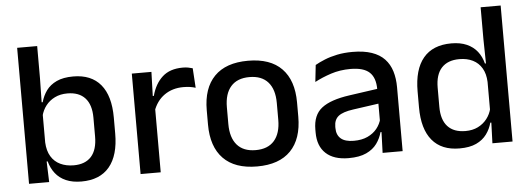

<svg xmlns="http://www.w3.org/2000/svg" viewBox="-46 -790 2571 931"><g transform="rotate(-5 1239.0 -325.0)"><path d="M316.5 11Q273 11 241.5 -2.8Q210 -16.5 190.2 -41.8Q170.5 -67 161.5 -100.5H129L157.5 -193Q159.5 -152 176 -124.8Q192.5 -97.5 221 -84Q249.5 -70.5 286 -70.5Q342 -70.5 371.5 -103.2Q401 -136 401 -201V-292.5Q401 -355.5 371.2 -388Q341.5 -420.5 285 -420.5Q250.5 -420.5 224 -407.5Q197.5 -394.5 180.2 -372.2Q163 -350 156 -321.5L134.5 -388.5H162.5Q171 -419.5 189.2 -444.8Q207.5 -470 239.5 -485Q271.5 -500 320.5 -500Q408 -500 453.8 -445Q499.5 -390 499.5 -284.5V-207Q499.5 -100.5 453 -44.8Q406.5 11 316.5 11ZM160 0H62V-662H159.5V-506L157 -365.5L157.5 -348.5V-145.5L156 -114.5Z M699 -295.5 678 -372H702Q717.5 -430 754 -463.2Q790.5 -496.5 853.5 -496.5Q868.5 -496.5 880.2 -494.2Q892 -492 901.5 -489L907.5 -393.5Q895.5 -397.5 880.5 -399.8Q865.5 -402 848 -402Q794.5 -402 755.5 -374.5Q716.5 -347 699 -295.5ZM703 0H605V-489H700.5L696 -346.5L703 -339.5Z M1171.5 12.5Q1063.5 12.5 1007.5 -45Q951.5 -102.5 951.5 -210.5V-280Q951.5 -387.5 1007.5 -444.8Q1063.5 -502 1171.5 -502Q1279.5 -502 1335.2 -444.8Q1391 -387.5 1391 -280V-210.5Q1391 -102.5 1335.2 -45Q1279.5 12.5 1171.5 12.5ZM1171.5 -67Q1231 -67 1262 -102.5Q1293 -138 1293 -204.5V-286Q1293 -352 1262 -387.2Q1231 -422.5 1171.5 -422.5Q1112 -422.5 1081 -387.2Q1050 -352 1050 -286V-204.5Q1050 -138 1081 -102.5Q1112 -67 1171.5 -67Z M1880.5 0H1783L1787 -116L1783.5 -131V-285L1784 -309.5Q1784 -366 1755.2 -392.5Q1726.5 -419 1663 -419Q1611.5 -419 1567.5 -404.5Q1523.5 -390 1488 -371L1497 -453Q1517 -464.5 1544 -475.5Q1571 -486.5 1605 -493.5Q1639 -500.5 1679.5 -500.5Q1735 -500.5 1773.5 -487.2Q1812 -474 1835.5 -449Q1859 -424 1869.8 -389Q1880.5 -354 1880.5 -311ZM1617.5 11Q1545 11 1506.5 -24.8Q1468 -60.5 1468 -126.5V-141.5Q1468 -211.5 1511.2 -245.2Q1554.5 -279 1647.5 -292L1794.5 -313L1800 -242L1659 -222Q1608.5 -215 1587 -197.8Q1565.5 -180.5 1565.5 -147V-140Q1565.5 -106.5 1586.2 -88.5Q1607 -70.5 1649.5 -70.5Q1688.5 -70.5 1716.5 -83.5Q1744.5 -96.5 1762 -118.2Q1779.5 -140 1786 -166.5L1799.5 -101H1781.5Q1773.5 -71 1755 -45.5Q1736.5 -20 1703.2 -4.5Q1670 11 1617.5 11Z M2157 11Q2069.5 11 2023.8 -44Q1978 -99 1978 -204.5V-282Q1978 -388.5 2024.2 -444.2Q2070.5 -500 2161 -500Q2204.5 -500 2235.8 -486.2Q2267 -472.5 2286.8 -447.5Q2306.5 -422.5 2315 -388.5H2347.5L2320 -298Q2318.5 -338 2302.5 -365.2Q2286.5 -392.5 2258.5 -406.5Q2230.5 -420.5 2193 -420.5Q2136.5 -420.5 2106.5 -388Q2076.5 -355.5 2076.5 -291.5V-198Q2076.5 -135.5 2106.2 -103Q2136 -70.5 2193 -70.5Q2227.5 -70.5 2253.8 -83.5Q2280 -96.5 2297.5 -119Q2315 -141.5 2321.5 -169.5L2344.5 -100.5H2316Q2308 -70 2289.2 -44.5Q2270.5 -19 2238.5 -4Q2206.5 11 2157 11ZM2415.5 0H2317.5L2321.5 -114.5L2320 -145.5V-348.5L2320.5 -367.5L2318 -506V-662H2415.5Z"/></g></svg>

Font: Anek Devanagari Medium
Style: Regular
Weight: 500
Designer: Kailash Malviya (Devanagari) & Yesha Goshar (Latin)
Foundry: Ek Type
Version: Version 1.003